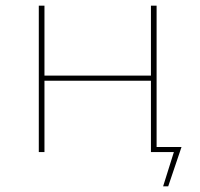

<svg xmlns="http://www.w3.org/2000/svg" viewBox="-20 -537 705 678"><path d="M117 0H137V-252H513V0H594L556 121H574L621 -18H533V-517H513V-270H137V-517H117Z"/></svg>

Font: Chess Sans Thin
Style: Regular
Weight: 100
Designer: Wolf Bōese
Foundry: Wolf Bōese
Version: Version 7.223;Glyphs 3.3 (3306)